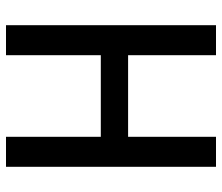

<svg xmlns="http://www.w3.org/2000/svg" viewBox="-70 -670 740 640"><g transform="rotate(90 300.0 -350.0)"><path d="M64 0H164V-316H436V0H536V-700H436V-407H164V-700H64Z"/></g></svg>

Font: CommitMono
Style: 500Regular
Weight: 500
Monospace: yes
Designer: Eigil Nikolajsen
Foundry: Eigil Nikolajsen
Version: Version 1.143